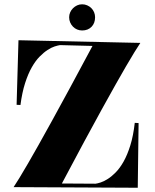

<svg xmlns="http://www.w3.org/2000/svg" viewBox="-20 -883 731 903"><path d="M43.9 -2.9Q64.9 -33.7 112.3 -115.2Q132.3 -149.9 160.2 -199.2Q188 -248.5 225.1 -315.9Q262.2 -383.3 309.3 -470.2Q356.4 -557.1 415 -667L262.2 -670.9Q252.4 -669.4 237.1 -664.6Q221.7 -659.7 203.6 -647.9Q185.5 -636.2 166.3 -616.7Q147 -597.2 129.4 -566.2Q111.8 -535.2 97.9 -491.7Q84 -448.2 76.2 -389.2L58.1 -390.1L66.9 -693.8L640.1 -681.2Q618.7 -649.9 571.3 -568.8Q551.3 -534.2 523.4 -484.9Q495.6 -435.5 458.7 -368.7Q421.9 -301.8 375.2 -215.3Q328.6 -128.9 271 -20L429.2 -19Q438 -20 453.4 -24.9Q468.8 -29.8 486.8 -41.3Q504.9 -52.7 524.4 -72.5Q543.9 -92.3 561.5 -123.5Q579.1 -154.8 593 -199.5Q606.9 -244.1 613.8 -305.2L631.8 -304.2L627.9 0ZM305.2 -801.8Q305.2 -814 310.1 -825Q314.9 -835.9 323.2 -844.2Q331.5 -852.5 342.5 -857.7Q353.5 -862.8 366.2 -862.8Q378.9 -862.8 390.1 -857.9Q401.4 -853 409.7 -844.7Q418 -836.4 422.6 -825.2Q427.2 -814 427.2 -801.8Q427.2 -773.9 410.4 -756.8Q393.6 -739.7 366.2 -739.7Q353.5 -739.7 342.5 -744.4Q331.5 -749 323.2 -757.6Q314.9 -766.1 310.1 -777.3Q305.2 -788.6 305.2 -801.8Z"/></svg>

Font: Purple Purse
Style: Regular
Weight: 400
Designer: Astigmatic (AOETI)
Foundry: Astigmatic (AOETI)
Version: Version 1.000